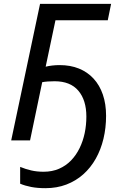

<svg xmlns="http://www.w3.org/2000/svg" viewBox="-20 -734 659 1004"><path d="M217.3 250Q175.8 250 143.1 243.7Q110.4 237.3 85.4 226.6V138.7Q113.8 150.4 143.3 157.2Q172.9 164.1 207.5 164.1Q252.9 164.1 288.8 148.4Q324.7 132.8 351.6 105Q378.4 77.1 396.2 40.5Q414.1 3.9 422.9 -38.1Q431.6 -80.1 431.6 -124.5Q431.6 -210.4 389.6 -259.8Q347.7 -309.1 265.6 -309.1Q248 -309.1 230 -307.9Q211.9 -306.6 200.7 -304.2L137.2 0H38.6L189.5 -713.9H561L543.5 -627.9H270L218.8 -385.3Q234.4 -389.2 253.4 -391.4Q272.5 -393.6 291.5 -393.6Q348.1 -393.6 392.8 -375.5Q437.5 -357.4 469.2 -323Q501 -288.6 517.8 -239.5Q534.7 -190.4 534.7 -128.4Q534.7 -65.4 521 -8.3Q507.3 48.8 480.7 95.9Q454.1 143.1 415.5 177.5Q377 211.9 327.1 231Q277.3 250 217.3 250Z"/></svg>

Font: Open Sans Medium
Style: Italic
Weight: 500
Italic angle: -12°
Designer: Monotype Design Team
Foundry: Monotype Imaging Inc.
Version: Version 3.000